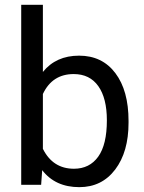

<svg xmlns="http://www.w3.org/2000/svg" viewBox="-20 -770 601 800"><path d="M515.6 -258.3Q515.6 -137.2 460 -63.7Q404.3 9.8 310.5 9.8Q210.4 9.8 155.8 -61L151.4 0H68.4V-750H158.7V-470.2Q213.4 -538.1 309.6 -538.1Q405.8 -538.1 460.7 -465.3Q515.6 -392.6 515.6 -266.1ZM425.3 -268.6Q425.3 -360.8 389.6 -411.1Q354 -461.4 287.1 -461.4Q197.8 -461.4 158.7 -378.4V-149.9Q200.2 -66.9 288.1 -66.9Q353 -66.9 389.2 -117.2Q425.3 -167.5 425.3 -268.6Z"/></svg>

Font: Roboto
Style: Regular
Weight: 400
Designer: Google
Version: Version 2.001047; 2015